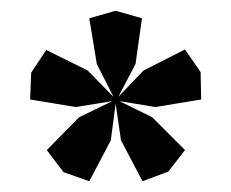

<svg xmlns="http://www.w3.org/2000/svg" viewBox="-20 -793 429 357"><path d="M293 -474 245 -456 205 -532 195 -600 202 -605 263 -575 324 -514ZM98 -473 67 -514 127 -575 189 -605 195 -600 186 -532 146 -456ZM38 -658 66 -700 143 -662 191 -613 189 -605 121 -594 36 -608ZM195 -773 244 -759 232 -674 200 -613H191L160 -674L146 -759ZM353 -659 354 -608 269 -594 202 -605 200 -613 247 -662 324 -701ZM199 -614 202 -612 203 -606 202 -604 196 -600Q195 -600 194 -600Q193 -600 193 -600L188 -604V-607L190 -613L193 -614Z"/></svg>

Font: Cinzel ExtraBold
Style: Regular
Weight: 800
Designer: Natanael Gama
Version: Version 2.000